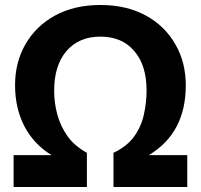

<svg xmlns="http://www.w3.org/2000/svg" viewBox="-20 -745 800 765"><path d="M34.2 0V-127H185.1Q114.7 -170.4 77.6 -241.2Q40 -313.5 40 -405.8Q40 -496.6 81.5 -568.8Q123.5 -641.6 199.2 -683.1Q276.4 -725.1 379.9 -725.1Q484.4 -725.1 561 -683.1Q637.2 -641.6 678.7 -568.4Q720.2 -497.1 720.2 -404.8Q720.2 -215.3 573.2 -127H726.1V0H432.1V-136.2Q486.3 -161.6 515.6 -202.6Q543.9 -243.2 553.7 -290.5Q564 -338.4 564 -384.8Q564 -485.4 514.6 -542Q466.3 -599.1 379.9 -599.1Q294.9 -599.1 245.1 -542Q195.8 -484.4 195.8 -383.8Q195.8 -335.9 208 -290Q220.7 -242.7 248.5 -203.1Q276.4 -163.6 326.2 -136.2V0Z"/></svg>

Font: Droid Sans Thai
Style: Bold
Weight: 700
Designer: Steve Matteson
Foundry: Ascender Corporation
Version: Version 1.00